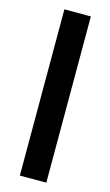

<svg xmlns="http://www.w3.org/2000/svg" viewBox="-119 -804 488 848"><g transform="rotate(15 125.5 -380.0)"><path d="M186 0H65V-760H186Z"/></g></svg>

Font: Noto Sans Bengali Condensed SemiBold
Style: Regular
Weight: 600
Width: 3
Designer: Joana Ranito - Universal Thirst; Jelle Bosma - Monotype Design Team
Foundry: Universal Thirst ehf.
Version: Version 3.000; ttfautohint (v1.8.4.7-5d5b)